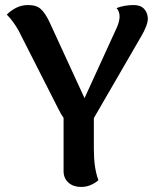

<svg xmlns="http://www.w3.org/2000/svg" viewBox="-20 -727 624 761"><path d="M352 -259V-136Q352 -60 370 -13Q360 -3 341.5 5.5Q323 14 301 14Q271 14 251.5 -3Q232 -20 232 -49V-260Q224 -270 213 -292L53 -607Q32 -644 7 -669Q20 -683 42 -695Q64 -707 92 -707Q125 -707 142.5 -690.5Q160 -674 176 -640L315 -338L444 -620Q454 -644 454 -662Q454 -681 442 -695Q473 -707 510 -707Q537 -707 551 -692Q565 -677 566 -654Q566 -627 538 -580Z"/></svg>

Font: Arima Madurai ExtraBold
Style: Regular
Weight: 800
Designer: Joana Correia and Natanael Gama
Foundry: NDISCOVER
Version: Version 1.020